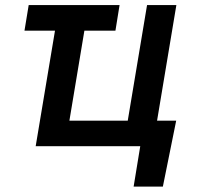

<svg xmlns="http://www.w3.org/2000/svg" viewBox="-20 -565 772 742"><path d="M442.1 -545.5H90.9L74.6 -446.4H192.5L117.9 0H522L496.4 156.2H609.4L660.9 -98.7H587L661.6 -545.5H548.3L473.7 -98.7H248.2L306.1 -446.4H426.1Z"/></svg>

Font: Magic Ui Pro Semi Bold
Style: Italic
Weight: 600
Italic angle: -9.39999°
Designer: Stefan Endress, Andreas Faust
Version: Version 1.000;FEAKit 1.0